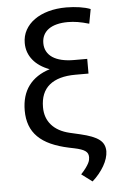

<svg xmlns="http://www.w3.org/2000/svg" viewBox="-61 -780 662 1017"><g transform="rotate(-5 270.0 -272.0)"><path d="M444.6 -640.6Q427.6 -645.6 412.6 -649.1Q397.7 -652.7 384.2 -654.8Q370.7 -657 358.1 -658Q345.5 -659.1 332.4 -659.1Q299.4 -659.1 273.6 -652.5Q247.9 -646 229.9 -633.2Q212 -620.4 202.6 -601.7Q193.2 -583.1 193.2 -558.9Q193.2 -534.1 203.7 -514.9Q214.1 -495.7 233.8 -482.6Q253.6 -469.5 282.5 -462.7Q311.4 -456 348 -456H417.6V-377.8H348Q257.1 -377.8 209.5 -338.6Q161.9 -299.4 161.9 -220.9Q161.9 -164.4 195.1 -126.6Q228.3 -88.8 291.2 -73.9L346.6 -61.1Q381.7 -52.9 406.4 -43.3Q431.1 -33.7 446.6 -21.7Q462 -9.6 468.9 5.7Q475.9 21 475.9 40.5Q475.5 58.6 469.3 78.3Q463.1 98 451.7 117.7Q440.3 137.4 424.5 156.8Q408.7 176.1 389.2 193.2L332.4 150.6Q349.1 132.8 358.8 119.3Q368.6 105.8 373.8 95.7Q378.9 85.6 380.5 77.9Q382.1 70.3 382.1 63.9Q382.1 52.9 378.4 44.7Q374.6 36.6 365.9 30.4Q357.2 24.1 343 19.2Q328.8 14.2 308.2 9.9L281.2 4.3Q225.5 -7.5 184.5 -26.1Q143.5 -44.7 116.7 -71.4Q89.8 -98 76.9 -133Q63.9 -168 63.9 -211.6Q63.9 -291.9 102.5 -343.8Q141 -395.6 214.8 -418.7Q186.8 -429 164.6 -443.9Q142.4 -458.8 127 -477.8Q111.5 -496.8 103.3 -519.5Q95.2 -542.3 95.2 -568.2Q95.2 -606.2 112.4 -637.3Q129.6 -668.3 160.5 -690.5Q191.4 -712.7 234.7 -725Q278.1 -737.2 330.3 -737.2Q348.7 -737.2 366.8 -735.8Q384.9 -734.4 401.5 -731.9Q418 -729.4 432.7 -725.7Q447.4 -721.9 458.8 -717.3Z"/></g></svg>

Font: Fast_Sans-Dotted
Style: Regular
Weight: 400
Version: Version 3.018